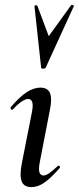

<svg xmlns="http://www.w3.org/2000/svg" viewBox="-20 -751 320 780"><path d="M107 9Q77 9 68 -14.5Q59 -38 69 -89L110 -297Q120 -349 94 -349Q84 -349 68 -338.5Q52 -328 33 -307Q29 -303 25 -307.5Q21 -312 24 -316Q60 -358 88.5 -376.5Q117 -395 144 -395Q174 -395 183 -373Q192 -351 183 -306L141 -89Q136 -60 141 -49Q146 -38 156 -38Q167 -38 181.5 -48.5Q196 -59 214 -76Q218 -80 222 -76Q226 -72 222 -68Q190 -31 163 -11Q136 9 107 9ZM147 -477 120 -726Q120 -729 125.5 -729.5Q131 -730 132 -727L178 -604L269 -730Q271 -732 276 -730.5Q281 -729 280 -726L166 -477Q163 -472 155 -472Q147 -472 147 -477Z"/></svg>

Font: Cormorant SemiBold
Style: Italic
Weight: 600
Italic angle: -10°
Designer: Christian Thalmann (Catharsis Fonts)
Foundry: Catharsis Fonts
Version: Version 4.000